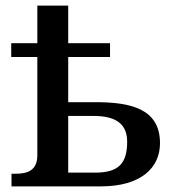

<svg xmlns="http://www.w3.org/2000/svg" viewBox="-20 -664 637 684"><path d="M21 0H339C482 0 550 -66 550 -154C550 -278 443 -300 320 -300H223V-461H372V-510H223V-644H113V-510H20V-461H113V-111C113 -57 79 -45 34 -45H21ZM223 -49V-251H312C390 -251 433 -225 433 -159C433 -79 400 -49 318 -49Z"/></svg>

Font: Noto Serif Thai Medium
Style: Regular
Weight: 500
Designer: Monotype Design Team
Foundry: Monotype Imaging Inc.
Version: Version 1.901;PS 001.901;hotconv 1.0.88;makeotf.lib2.5.64775